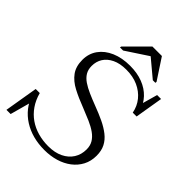

<svg xmlns="http://www.w3.org/2000/svg" viewBox="-253 -1026 1165 1165"><g transform="rotate(45 329.5 -444.0)"><path d="M340 10Q288 10 242.5 -2Q197 -14 159 -38Q121 -62 94 -96Q67 -130 53 -174Q60 -172 65.5 -168Q71 -164 75.5 -159Q80 -154 81 -146L41 0H5L41 -215H76Q89 -167 114 -131Q139 -95 173.5 -71Q208 -47 250.5 -35Q293 -23 340 -23Q396 -23 436 -42.5Q476 -62 497.5 -96Q519 -130 519 -174Q519 -206 505 -229.5Q491 -253 465 -271.5Q439 -290 403.5 -305.5Q368 -321 325 -338Q264 -361 216.5 -386Q169 -411 142.5 -447.5Q116 -484 116 -540Q116 -594 145 -634.5Q174 -675 226 -697.5Q278 -720 347 -720Q408 -720 456 -701.5Q504 -683 536 -649Q568 -615 582 -568Q574 -569 568.5 -572.5Q563 -576 560 -582Q557 -588 556 -596L588 -710H622L592 -530H559Q550 -577 521.5 -612Q493 -647 449 -667Q405 -687 347 -687Q293 -687 256 -669Q219 -651 200.5 -621.5Q182 -592 182 -554Q182 -523 195.5 -500.5Q209 -478 234 -461Q259 -444 293 -429Q327 -414 369 -398Q417 -380 457 -361Q497 -342 527 -318.5Q557 -295 573 -264Q589 -233 589 -190Q589 -143 569.5 -106Q550 -69 516 -43Q482 -17 437 -3.5Q392 10 340 10ZM441 -898H360L226 -764L224 -755H251L406 -857H384L506 -755H528L529 -764Z"/></g></svg>

Font: Roboto Serif 120pt Expanded Light
Style: Italic
Weight: 300
Width: 7
Italic angle: -10°
Designer: Greg Gazdowicz
Foundry: Commercial Type
Version: Version 1.008